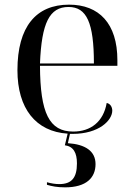

<svg xmlns="http://www.w3.org/2000/svg" viewBox="-20 -566 575 826"><path d="M292 10C407 10 463 -49 463 -90C463 -105 455 -120 439 -123C425 -42 370 0 295 0C192 0 153 -79 152 -283H485V-307C485 -465 406 -546 277 -546C135 -546 55 -451 55 -264C55 -99 134 0 271 9L259 59C296 64 311 91 311 137C311 199 288 226 235 226C218 226 200 223 182 218V229C202 235 225 240 260 240C352 240 391 198 391 140C391 84 347 55 272 50L281 10C285 10 288 10 292 10ZM384 -293H152C159 -468 193 -536 275 -536C353 -536 384 -468 384 -293Z"/></svg>

Font: Noto Serif Display
Style: Regular
Weight: 400
Designer: Monotype Design Team
Foundry: Monotype Imaging Inc.
Version: Version 2.009